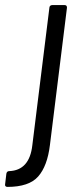

<svg xmlns="http://www.w3.org/2000/svg" viewBox="-93 -526 306 754"><path d="M-73 198 -68 156Q-66 146 -57 146Q23 143 34 44L101 -496Q101 -500 104 -503Q107 -506 112 -506H161Q170 -506 170 -496L103 44Q93 126 57 167Q21 208 -64 208Q-69 208 -71.5 205Q-74 202 -73 198Z"/></svg>

Font: Barlow Condensed
Style: Italic
Weight: 400
Width: 3
Italic angle: -7°
Designer: Jeremy Tribby
Foundry: Tribby Type
Version: Version 1.408